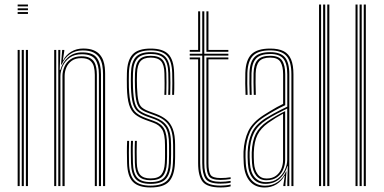

<svg xmlns="http://www.w3.org/2000/svg" viewBox="-20 -820 1690 846"><path d="M57.8 -791.8V-800H103.2V-791.8ZM57.8 -758.5V-766.8H103.2V-758.5ZM57.8 -775V-783.2H103.2V-775ZM94 0V-600H103.2V0ZM57.8 0V-600H66.8V0ZM75.8 0V-600H85V0Z M434 0V-492.8Q434 -513 430.8 -531.8Q427.5 -550.5 418.2 -565.4Q409 -580.2 391.2 -589Q373.5 -597.8 344.5 -597.8Q312.2 -597.8 288.4 -581.6Q264.5 -565.5 252 -535.8H249L254 -600H263.2V-595L257 -555H258.8Q271 -578.5 294.1 -592.4Q317.2 -606.2 346.5 -606.2Q373 -606.2 390.8 -599.2Q408.5 -592.2 419 -580.2Q429.5 -568.2 434.8 -553.6Q440 -539 441.6 -523.6Q443.2 -508.2 443.2 -494V0ZM218.8 0V-600H227.8V0ZM255.2 0V-485.2Q255.2 -505.8 263.9 -525.8Q272.5 -545.8 291 -558.9Q309.5 -572 339 -572Q360.5 -572 373.9 -565.6Q387.2 -559.2 394.4 -548Q401.5 -536.8 404.1 -521.9Q406.8 -507 406.8 -490.5V0H397.8V-490Q397.8 -509 393.8 -525.8Q389.8 -542.5 377 -553.1Q364.2 -563.8 338 -563.8Q312.2 -563.8 296.1 -552.1Q280 -540.5 272.4 -522.6Q264.8 -504.8 264.8 -485.5V0ZM236.8 0V-600H246L243.2 -512.2H246.2Q255.5 -546 280.4 -567.8Q305.2 -589.5 342.8 -589.2Q390.2 -589.2 407.6 -563.9Q425 -538.5 425 -492.5V0H415.8V-491.8Q415.8 -534.2 400.1 -557.6Q384.5 -581 340.2 -581Q307.8 -581 286.9 -565.8Q266 -550.5 256.1 -528.1Q246.2 -505.8 246.2 -484.5V0Z M643 6Q589.8 6 565.6 -18.8Q541.5 -43.5 540 -101.2Q539.5 -125.2 539.2 -149.1Q539 -173 540.2 -199.2H548.8Q547.8 -173 547.9 -148Q548 -123 548.5 -101.8Q549.8 -48.2 571.8 -25.1Q593.8 -2 643 -2Q695.2 -2 717.4 -25.6Q739.5 -49.2 741.8 -100.5Q742.8 -115 742.9 -127.8Q743 -140.5 742.9 -153.5Q742.8 -166.5 742.8 -181.5Q742.8 -239.5 724.2 -267.6Q705.8 -295.8 665.8 -310.2L632.8 -322.5Q611.8 -330 599.8 -339.5Q587.8 -349 582.1 -370.2Q576.5 -391.5 574.8 -434.2Q574.2 -450.2 574.2 -464.5Q574.2 -478.8 574.8 -496.8Q576.5 -538.2 592.4 -556.2Q608.2 -574.2 644.2 -574.2Q680.2 -574.2 696.1 -556.5Q712 -538.8 713 -497.5Q713.5 -480.2 713.6 -456.5Q713.8 -432.8 712.8 -402H704.2Q705.5 -431 705.2 -454.5Q705 -478 704.5 -497Q703.8 -535 689.4 -550.6Q675 -566.2 644.2 -566.2Q613 -566.2 599 -550.1Q585 -534 583.8 -496.8Q583.2 -478.8 583.1 -466.1Q583 -453.5 583.8 -434.2Q585.2 -396 589.8 -376.1Q594.2 -356.2 605 -346.9Q615.8 -337.5 635.5 -330L668 -318Q694 -308.2 712.6 -293.1Q731.2 -278 741.4 -251.6Q751.5 -225.2 751.5 -181.5Q751.5 -166.5 751.6 -153.4Q751.8 -140.2 751.6 -127.5Q751.5 -114.8 750.8 -100.2Q748.2 -46.2 724.8 -20.1Q701.2 6 643 6ZM643 -9.8Q596.8 -9.8 577.5 -32Q558.2 -54.2 557.2 -102Q556.8 -125.2 556.4 -147.9Q556 -170.5 557.2 -199.2H566Q564.5 -169.5 565 -144.9Q565.5 -120.2 565.8 -102.2Q566.8 -57 584.6 -37.4Q602.5 -17.8 643 -17.8Q687 -17.8 704.5 -38.5Q722 -59.2 724 -101Q725 -122.8 724.9 -140.6Q724.8 -158.5 724.8 -181.5Q724.8 -235.2 709 -259.1Q693.2 -283 660.8 -294.8L627.2 -306.8Q601.5 -316.2 586.8 -328.5Q572 -340.8 565.4 -365Q558.8 -389.2 557 -434Q556.2 -454 556.5 -466.8Q556.8 -479.5 557 -497Q558.2 -545.8 577.9 -568Q597.5 -590.2 644.2 -590.2Q689.2 -590.2 709 -568.9Q728.8 -547.5 730 -498Q730.5 -477.2 730.8 -455Q731 -432.8 730 -402H721.2Q722.5 -435 722.2 -457.4Q722 -479.8 721.5 -498Q720.5 -543.2 702.5 -562.8Q684.5 -582.2 644.2 -582.2Q602.8 -582.2 584.9 -562Q567 -541.8 566 -497Q565.5 -479 565.4 -466.5Q565.2 -454 566 -434Q567.8 -389 574.2 -366.2Q580.8 -343.5 594.1 -333.1Q607.5 -322.8 629.8 -314.5L663.2 -302.2Q698.8 -289.5 716.2 -264Q733.8 -238.5 733.8 -181.5Q733.8 -158.8 733.9 -140.6Q734 -122.5 733 -100.8Q730.5 -54.2 711 -32Q691.5 -9.8 643 -9.8ZM643 -25.8Q608.2 -25.8 591.8 -43.1Q575.2 -60.5 574.2 -102.8Q574 -122.8 573.6 -147.4Q573.2 -172 574.5 -199.2H583Q582 -176.2 582.1 -151.2Q582.2 -126.2 582.8 -103.2Q583.5 -66 597.6 -49.9Q611.8 -33.8 643 -33.8Q677.5 -33.8 691 -50.9Q704.5 -68 706.2 -101.5Q707.5 -122.8 707.2 -140.9Q707 -159 707 -181.5Q707 -230 694.2 -250Q681.5 -270 655.5 -279.2L621.5 -291.5Q592.8 -301.8 575.1 -316.2Q557.5 -330.8 549 -358.1Q540.5 -385.5 539.2 -433.8Q538.5 -455 538.8 -469.8Q539 -484.5 539.2 -497.2Q540.5 -554.5 564.4 -580.2Q588.2 -606 644.2 -606Q697.8 -606 721.8 -581.2Q745.8 -556.5 747.2 -498.8Q747.8 -479.2 748 -453.5Q748.2 -427.8 747 -402H738.5Q739.5 -428.2 739.4 -452.8Q739.2 -477.2 738.8 -498.2Q737.2 -551.5 715.4 -574.8Q693.5 -598 644.2 -598Q592.8 -598 571.1 -574Q549.5 -550 548 -497.2Q547.8 -478.2 547.6 -465.8Q547.5 -453.2 548 -433.8Q549.8 -387.2 557.2 -361.6Q564.8 -336 580.9 -322.5Q597 -309 624.2 -299.2L658 -287Q690.5 -275.5 703.2 -252.4Q716 -229.2 716 -181.5Q716 -168.5 716.1 -155.6Q716.2 -142.8 716.1 -129.4Q716 -116 715.2 -101.2Q713.2 -62.5 697.2 -44.1Q681.2 -25.8 643 -25.8Z M952.2 -10.8Q900 -10.8 885.6 -32.8Q871.2 -54.8 871.2 -101.2V-575H816V-583.2H871.2V-770H880.2V-583.2H986.2V-575H880.2V-101.2Q880.2 -57 893.4 -38Q906.5 -19 952.2 -19Q962.5 -19 973.9 -20Q985.2 -21 996.2 -23V-15Q986.2 -12.8 974.6 -11.8Q963 -10.8 952.2 -10.8ZM952.2 6Q893.5 6 873.2 -19Q853 -44 853 -101.2V-558.5H816V-566.8H862V-101.2Q862 -49.8 879.1 -26Q896.2 -2.2 952.2 -2.2Q963.2 -2.2 974.9 -3.4Q986.5 -4.5 996.2 -7V1.2Q978.5 6 952.2 6ZM952.2 -27.2Q911.2 -27.2 900.4 -44Q889.5 -60.8 889.5 -101.2V-566.8H986.2V-558.5H898.5V-101.2Q898.5 -64.5 907.5 -50Q916.5 -35.5 952.2 -35.5Q963.5 -35.5 975 -36.4Q986.5 -37.2 996.2 -39V-31.2Q986.5 -29.5 974.9 -28.4Q963.2 -27.2 952.2 -27.2ZM816 -591.8V-600H853V-770H862V-591.8ZM889.5 -591.8V-770H898.5V-600H986.2V-591.8Z M1264 0V-492.5Q1264 -549 1242.2 -573.5Q1220.5 -598 1170.5 -598Q1118.5 -598 1095.2 -574.9Q1072 -551.8 1070 -498.5Q1069.2 -476.8 1069.6 -451.5Q1070 -426.2 1071 -402H1062Q1061 -427 1060.6 -452.1Q1060.2 -477.2 1061 -498.8Q1062.8 -556 1088.2 -581Q1113.8 -606 1170.5 -606Q1207.2 -606 1229.8 -594.5Q1252.2 -583 1262.6 -558Q1273 -533 1273 -492.5V0ZM1152.2 -17.5Q1183.5 -17.5 1204.1 -33.1Q1224.8 -48.8 1235.1 -71.6Q1245.5 -94.5 1245.5 -115.5V-341.8Q1225.2 -332.2 1200.2 -319Q1175.2 -305.8 1154 -292Q1115 -266.8 1098.5 -233.5Q1082 -200.2 1080 -149Q1079.5 -136.2 1080 -126Q1080.5 -115.8 1081.2 -101Q1083.8 -59.8 1102.5 -38.6Q1121.2 -17.5 1152.2 -17.5ZM1153.5 -25.8Q1125.2 -25.8 1109.1 -46Q1093 -66.2 1090.5 -101.5Q1089.5 -116.5 1089.2 -127.5Q1089 -138.5 1089.2 -148.8Q1091.2 -198.8 1106.9 -230Q1122.5 -261.2 1157.8 -285Q1174.2 -296.2 1195.4 -308.5Q1216.5 -320.8 1236.5 -330.5V-114.8Q1236.5 -94.2 1228 -73.6Q1219.5 -53 1201.2 -39.4Q1183 -25.8 1153.5 -25.8ZM1154.5 -33.5Q1180.2 -33.5 1196.4 -45.8Q1212.5 -58 1219.9 -76.6Q1227.2 -95.2 1227.2 -114.5V-319Q1211.5 -310.5 1195 -300.4Q1178.5 -290.2 1161.2 -278Q1129 -254.8 1114.5 -225.6Q1100 -196.5 1098.2 -148.5Q1098 -137.5 1098.2 -127.1Q1098.5 -116.8 1099.2 -102.5Q1101.2 -71.2 1115.4 -52.4Q1129.5 -33.5 1154.5 -33.5ZM1146 6.2Q1103.8 6.2 1080.4 -21.8Q1057 -49.8 1054 -99.2Q1053 -115.5 1052.9 -128.6Q1052.8 -141.8 1053 -151.8Q1055.5 -202.5 1073.9 -241.8Q1092.2 -281 1142.2 -313.2Q1157.8 -323 1171.9 -331.6Q1186 -340.2 1199.8 -347.9Q1213.5 -355.5 1227.5 -362.2V-492.5Q1227.5 -527.8 1215.8 -547Q1204 -566.2 1170.5 -566.2Q1136.2 -566.2 1122 -549.6Q1107.8 -533 1106.5 -497Q1106 -478.2 1106.1 -455.4Q1106.2 -432.5 1107.2 -402H1098.2Q1097.2 -432.5 1097 -455.4Q1096.8 -478.2 1097.2 -497.5Q1098.5 -538 1115.4 -556.1Q1132.2 -574.2 1170.5 -574.2Q1208.8 -574.2 1222.8 -553.5Q1236.8 -532.8 1236.8 -492.5V-356.5Q1212.2 -345.2 1189.1 -332.1Q1166 -319 1145.5 -305.8Q1098.5 -275.8 1081.5 -238.1Q1064.5 -200.5 1062 -151.2Q1061.5 -137.8 1061.8 -127.1Q1062 -116.5 1063 -99.8Q1066 -52.5 1088 -27.1Q1110 -1.8 1148 -1.8Q1180.8 -1.8 1204.8 -18.9Q1228.8 -36 1240.2 -64.2H1242.2L1237.8 -9.2V0H1228.5V-4.5L1234.8 -45H1233Q1220.2 -21.2 1197.5 -7.5Q1174.8 6.2 1146 6.2ZM1246 0V-22.2L1248 -87.8H1246Q1237.8 -56.2 1212.9 -33Q1188 -9.8 1149.8 -9.8Q1115.2 -9.8 1095 -33.2Q1074.8 -56.8 1072.2 -100.2Q1071.2 -116.8 1071 -127.8Q1070.8 -138.8 1071.2 -150.8Q1073.2 -198.2 1089.1 -234.2Q1105 -270.2 1150 -299Q1165.5 -308.8 1182.9 -318.2Q1200.2 -327.8 1216.8 -336Q1233.2 -344.2 1245.8 -350V-492.5Q1245.8 -540.5 1228.4 -561.4Q1211 -582.2 1170.5 -582.2Q1128 -582.2 1108.9 -562.6Q1089.8 -543 1088.2 -497.8Q1087.5 -476 1087.9 -450.8Q1088.2 -425.5 1089 -402H1080.2Q1079.2 -426 1078.9 -451.6Q1078.5 -477.2 1079.2 -498Q1080.8 -547.2 1101.9 -568.8Q1123 -590.2 1170.5 -590.2Q1215.8 -590.2 1235.2 -567.5Q1254.8 -544.8 1254.8 -492.5V0Z M1422 0V-800H1431.2V0ZM1385.8 0V-800H1394.8V0ZM1403.8 0V-800H1413V0Z M1582.8 0V-800H1592V0ZM1546.5 0V-800H1555.5V0ZM1564.5 0V-800H1573.8V0Z"/></svg>

Font: Big Shoulders Inline Display Thin Light
Style: Regular
Weight: 300
Version: Version 2.002